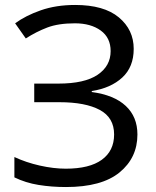

<svg xmlns="http://www.w3.org/2000/svg" viewBox="-20 -744 628 774"><path d="M519 -547Q519 -474 473 -431.5Q427 -389 350 -377V-373Q440 -361 487 -317Q534 -273 534 -202Q534 -108 462 -49Q390 10 246 10Q188 10 135.5 1.5Q83 -7 38 -29V-111Q85 -89 140.5 -76.5Q196 -64 245 -64Q341 -64 390.5 -100Q440 -136 440 -202Q440 -270 382 -301Q324 -332 220 -332H118V-407H215Q321 -407 373.5 -442.5Q426 -478 426 -538Q426 -592 386 -621Q346 -650 282 -650Q215 -650 170.5 -633Q126 -616 84 -589L41 -650Q83 -681 144.5 -702.5Q206 -724 283 -724Q399 -724 459 -674Q519 -624 519 -547Z"/></svg>

Font: Noto Sans IKEA
Style: Regular
Weight: 400
Designer: Monotype Design Team
Foundry: Monotype Imaging Inc.
Version: Version 2.001